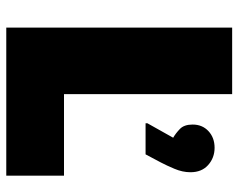

<svg xmlns="http://www.w3.org/2000/svg" viewBox="-94 -666 760 612"><g transform="rotate(90 286.0 -360.0)"><path d="M68 0V-720H280V-184H540V0ZM419 -532Q405 -540 391 -553.5Q377 -567 377 -594Q377 -625 398 -644.5Q419 -664 451 -664Q483 -664 506 -643.5Q529 -623 529 -587Q529 -562 518 -536Q507 -510 498 -493L472 -444H373V-450Z"/></g></svg>

Font: Kufam Black
Style: Regular
Weight: 900
Designer: Wael Morcos, Artur Schmal
Foundry: Original Type
Version: Version 1.301; ttfautohint (v1.8.3)